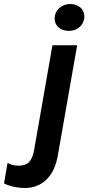

<svg xmlns="http://www.w3.org/2000/svg" viewBox="-123 -747 443 963"><path d="M1 196C87 196 149 139 167 33L264 -520H140L48 6C37 65 14 84 -30 84C-52 84 -69 79 -85 70L-103 173C-73 188 -33 196 1 196ZM223 -592C265 -592 300 -621 300 -665C300 -700 272 -727 229 -727C186 -727 151 -696 151 -653C151 -618 180 -592 223 -592Z"/></svg>

Font: Fixel Display 20240404 SemiBold
Style: Italic
Weight: 600
Italic angle: -10°
Designer: AlfaBravo + MacPaw
Foundry: Kyrylo Tkachov, Marchela Mozhyna, Serhii Makarenko, Maria Weinstein, Zakhar Kryvoshyya
Version: Version 1.211;Glyphs 3.2 (3225)